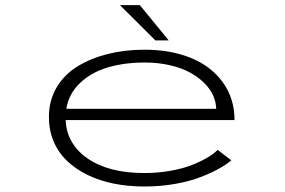

<svg xmlns="http://www.w3.org/2000/svg" viewBox="-20 -702 1090 734"><path d="M625 -547.5H574L438.5 -682.5H514.5ZM864.5 -89Q846 -73.5 818 -57.8Q790 -42 748.8 -25.8Q707.5 -9.5 650.5 0.8Q593.5 11 531.5 11Q470 11 415.2 0Q360.5 -11 315.2 -33Q270 -55 236.8 -86.5Q203.5 -118 185.2 -161Q167 -204 167 -255Q167 -318 196.5 -367.8Q226 -417.5 276.8 -448.5Q327.5 -479.5 392.8 -495.8Q458 -512 532.5 -512Q632 -512 709.2 -480.8Q786.5 -449.5 831.5 -387.8Q876.5 -326 876.5 -243H231Q235 -151 315.5 -95.8Q396 -40.5 531.5 -40.5Q585.5 -40.5 634.2 -49.5Q683 -58.5 717.2 -72.5Q751.5 -86.5 775 -100.8Q798.5 -115 812 -129ZM533.5 -463Q455.5 -463 392.8 -444.5Q330 -426 286.8 -385.5Q243.5 -345 233.5 -286H806.5Q806 -311.5 795 -336.5Q784 -361.5 761.2 -384.2Q738.5 -407 706.8 -424.5Q675 -442 630.2 -452.5Q585.5 -463 533.5 -463Z"/></svg>

Font: League Mono Extended UltraLight
Style: Regular
Weight: 200
Width: 9
Designer: Tyler Finck
Foundry: The League of Moveable Type / Tyler Finck
Version: Version 2.210